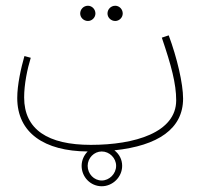

<svg xmlns="http://www.w3.org/2000/svg" viewBox="-20 -506 727 668"><path d="M381 -433C395 -433 407 -445 407 -459C407 -474 395 -486 381 -486C366 -486 354 -474 354 -459C354 -445 366 -433 381 -433ZM286 -433C300 -433 312 -445 312 -459C312 -474 300 -486 286 -486C271 -486 259 -474 259 -459C259 -445 271 -433 286 -433ZM334 142C372 142 405 110 405 71C405 49 395 30 378 17C530 1 617 -58 617 -163C617 -215 596 -305 567 -383L543 -375C576 -278 593 -215 593 -157C593 -45 449 -2 296 -2C147 -2 64 -55 64 -167C64 -213 75 -266 87 -305L65 -311C53 -269 40 -211 40 -165C40 -44 134 20 285 21C272 34 264 52 264 71C264 110 295 142 334 142ZM334 122C307 122 285 99 285 71C285 44 307 21 334 21C361 21 384 44 384 71C384 99 360 122 334 122Z"/></svg>

Font: Noto Sans Arabic UI XCn Th
Style: Regular
Weight: 100
Width: 2
Designer: Monotype Design Team, Nadine Chahine and Nizar Qandah
Foundry: Monotype Imaging Inc.
Version: Version 2.010